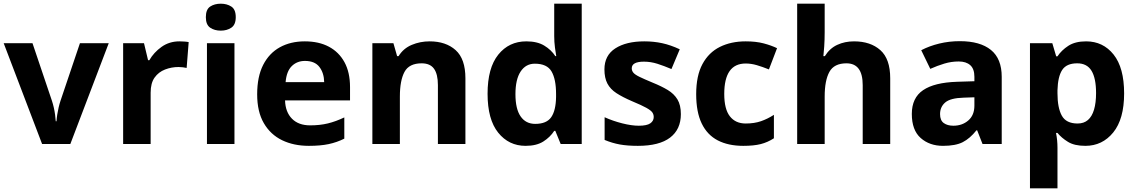

<svg xmlns="http://www.w3.org/2000/svg" viewBox="-20 -780 6154 1040"><path d="M208 0 0 -546H156L261 -235Q267 -217 271.5 -197Q276 -177 278.5 -158Q281 -139 282 -123H286Q287 -140 290 -159Q293 -178 297.5 -197.5Q302 -217 308 -235L413 -546H569L361 0Z M952 -556Q963 -556 978 -555Q993 -554 1002 -552L991 -412Q984 -414 970.5 -415.5Q957 -417 947 -417Q909 -417 874 -403.5Q839 -390 817.5 -360Q796 -330 796 -278V0H647V-546H760L782 -454H789Q813 -496 855 -526Q897 -556 952 -556Z M1250 -546V0H1101V-546ZM1176 -760Q1209 -760 1233 -744.5Q1257 -729 1257 -687Q1257 -646 1233 -630Q1209 -614 1176 -614Q1142 -614 1118.5 -630Q1095 -646 1095 -687Q1095 -729 1118.5 -744.5Q1142 -760 1176 -760Z M1631 -556Q1707 -556 1761.5 -527Q1816 -498 1846 -443Q1876 -388 1876 -308V-236H1524Q1526 -173 1561.5 -137Q1597 -101 1660 -101Q1713 -101 1756 -111.5Q1799 -122 1845 -144V-29Q1805 -9 1760.5 0.5Q1716 10 1653 10Q1571 10 1508 -20.5Q1445 -51 1409 -113Q1373 -175 1373 -269Q1373 -365 1405.5 -428.5Q1438 -492 1496 -524Q1554 -556 1631 -556ZM1632 -450Q1589 -450 1560.5 -422Q1532 -394 1527 -335H1736Q1735 -385 1710 -417.5Q1685 -450 1632 -450Z M2307 -556Q2395 -556 2448 -508.5Q2501 -461 2501 -356V0H2352V-319Q2352 -378 2331 -407.5Q2310 -437 2264 -437Q2196 -437 2171 -390.5Q2146 -344 2146 -257V0H1997V-546H2111L2131 -476H2139Q2165 -518 2210.5 -537Q2256 -556 2307 -556Z M2827 10Q2736 10 2678.5 -61.5Q2621 -133 2621 -272Q2621 -412 2679 -484Q2737 -556 2831 -556Q2890 -556 2928 -533Q2966 -510 2988 -476H2993Q2990 -492 2986 -522.5Q2982 -553 2982 -585V-760H3131V0H3017L2988 -71H2982Q2960 -37 2923 -13.5Q2886 10 2827 10ZM2879 -109Q2941 -109 2966 -145.5Q2991 -182 2992 -255V-271Q2992 -351 2967.5 -393Q2943 -435 2877 -435Q2828 -435 2800 -392.5Q2772 -350 2772 -270Q2772 -190 2800 -149.5Q2828 -109 2879 -109Z M3668 -162Q3668 -79 3609.5 -34.5Q3551 10 3435 10Q3378 10 3337 2.5Q3296 -5 3255 -22V-145Q3299 -125 3350 -112Q3401 -99 3440 -99Q3484 -99 3502.5 -112Q3521 -125 3521 -146Q3521 -160 3513.5 -171Q3506 -182 3481 -196Q3456 -210 3403 -232Q3352 -254 3319 -275.5Q3286 -297 3270 -327.5Q3254 -358 3254 -404Q3254 -480 3313 -518Q3372 -556 3470 -556Q3521 -556 3567 -546Q3613 -536 3662 -513L3617 -406Q3577 -423 3541 -434.5Q3505 -446 3468 -446Q3435 -446 3418.5 -437Q3402 -428 3402 -410Q3402 -397 3410.5 -386.5Q3419 -376 3443.5 -364Q3468 -352 3516 -332Q3563 -313 3597 -292.5Q3631 -272 3649.5 -241.5Q3668 -211 3668 -162Z M4006 10Q3925 10 3868 -19.5Q3811 -49 3781 -111Q3751 -173 3751 -270Q3751 -370 3785 -433Q3819 -496 3879.5 -526Q3940 -556 4019 -556Q4075 -556 4116.5 -545Q4158 -534 4189 -519L4145 -404Q4110 -418 4079.5 -427Q4049 -436 4019 -436Q3903 -436 3903 -271Q3903 -189 3933.5 -150Q3964 -111 4019 -111Q4066 -111 4102 -123.5Q4138 -136 4172 -158V-31Q4138 -9 4100.5 0.5Q4063 10 4006 10Z M4447 -605Q4447 -565 4444.5 -528Q4442 -491 4440 -476H4448Q4474 -518 4515 -537Q4556 -556 4606 -556Q4695 -556 4748.5 -508.5Q4802 -461 4802 -356V0H4653V-319Q4653 -437 4565 -437Q4498 -437 4472.5 -390.5Q4447 -344 4447 -257V0H4298V-760H4447Z M5179 -557Q5289 -557 5347.5 -509.5Q5406 -462 5406 -364V0H5302L5273 -74H5269Q5234 -30 5195 -10Q5156 10 5088 10Q5015 10 4967 -32.5Q4919 -75 4919 -163Q4919 -250 4980 -291.5Q5041 -333 5163 -337L5258 -340V-364Q5258 -407 5235.5 -427Q5213 -447 5173 -447Q5133 -447 5095 -435.5Q5057 -424 5019 -407L4970 -508Q5014 -531 5067.5 -544Q5121 -557 5179 -557ZM5200 -251Q5128 -249 5100 -225Q5072 -201 5072 -162Q5072 -128 5092 -113.5Q5112 -99 5144 -99Q5192 -99 5225 -127.5Q5258 -156 5258 -208V-253Z M5863 -556Q5955 -556 6012 -484.5Q6069 -413 6069 -274Q6069 -135 6010 -62.5Q5951 10 5859 10Q5800 10 5765 -11.5Q5730 -33 5708 -60H5700Q5704 -41 5706 -20.5Q5708 0 5708 20V240H5559V-546H5680L5701 -475H5708Q5730 -508 5767 -532Q5804 -556 5863 -556ZM5815 -437Q5757 -437 5733.5 -401Q5710 -365 5708 -291V-275Q5708 -196 5731.5 -153.5Q5755 -111 5817 -111Q5851 -111 5873 -130Q5895 -149 5906 -186Q5917 -223 5917 -276Q5917 -356 5892.5 -396.5Q5868 -437 5815 -437Z"/></svg>

Font: Noto Sans NKo Unjoined
Style: Bold
Weight: 700
Designer: Monotype Design Team
Foundry: Monotype Imaging Inc.
Version: Version 2.004